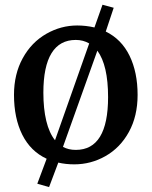

<svg xmlns="http://www.w3.org/2000/svg" viewBox="-20 -677 635 804"><path d="M375.5 -562 409.2 -657.2 456.1 -644.5 422.9 -544.9Q488.8 -512.7 522.5 -443.6Q556.2 -374.5 556.2 -279.3Q556.2 -190.9 519.8 -124.5Q483.4 -58.1 420.9 -22.9Q360.4 11.2 291 11.2Q254.9 11.2 224.1 3.9L185.5 106.4L136.2 92.3L175.3 -12.2Q107.9 -43.5 73.2 -113Q38.6 -182.6 38.6 -279.8Q38.6 -366.7 75.2 -433.3Q111.8 -500 174.3 -535.6Q235.4 -570.3 303.2 -570.3Q339.8 -570.3 375.5 -562ZM353.5 -495.1Q328.1 -509.8 297.4 -509.8Q230 -509.8 195.8 -454.3Q161.6 -398.9 161.6 -288.6Q161.6 -221.7 173.8 -170.9Q186 -120.1 210.4 -89.8ZM387.7 -464.8 243.7 -62Q266.6 -49.3 297.4 -49.3Q432.6 -49.3 432.6 -270.5Q432.6 -403.8 387.7 -464.8Z"/></svg>

Font: Merriweather
Style: Regular
Weight: 400
Designer: Eben Sorkin
Foundry: Eben Sorkin
Version: Version 1.584; ttfautohint (v1.8.1)